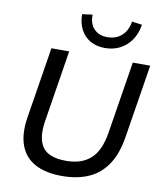

<svg xmlns="http://www.w3.org/2000/svg" viewBox="-100 -1017 934 1106"><g transform="rotate(10 367.5 -464.0)"><path d="M337 9Q244 9 182 -23.5Q120 -56 94.5 -122Q69 -188 84 -286L151 -705H255L188 -285Q172 -183 208.5 -132Q245 -81 347 -81Q437 -81 490 -129Q543 -177 560 -286L627 -705H729L661 -280Q646 -181 605 -117Q564 -53 497 -22Q430 9 337 9ZM453 -760Q404 -760 367.5 -781Q331 -802 311 -840.5Q291 -879 291 -929L351 -937Q350 -883 379 -853.5Q408 -824 457 -824Q507 -824 540 -853.5Q573 -883 582 -937L641 -929Q629 -851 578 -805.5Q527 -760 453 -760Z"/></g></svg>

Font: Mulish ExtraLight SemiBold
Style: Italic
Weight: 600
Italic angle: -9°
Version: Version 3.603